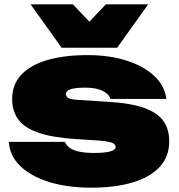

<svg xmlns="http://www.w3.org/2000/svg" viewBox="-20 -847 826 885"><path d="M520 -627H264L121 -827H316L392 -747L468 -827H663ZM760 -196Q760 -124 715 -76.5Q670 -29 589.5 -5.5Q509 18 401 18Q290 18 205.5 -8.5Q121 -35 72.5 -82.5Q24 -130 21 -193H279Q286 -176 303 -164.5Q320 -153 347.5 -147.5Q375 -142 415 -142Q463 -142 488 -149Q513 -156 513 -169Q513 -184 492 -190.5Q471 -197 424 -200L330 -206Q221 -213 156.5 -235.5Q92 -258 64 -297Q36 -336 36 -390Q36 -459 79.5 -504Q123 -549 201 -571Q279 -593 383 -593Q485 -593 564 -567.5Q643 -542 691 -497Q739 -452 747 -391H489Q484 -407 469 -418.5Q454 -430 430 -436.5Q406 -443 372 -443Q326 -443 305 -435.5Q284 -428 284 -415Q284 -400 297 -394Q310 -388 348 -386L474 -378Q582 -372 644.5 -349.5Q707 -327 733.5 -289Q760 -251 760 -196Z"/></svg>

Font: Bounded
Style: Regular
Weight: 900
Designer: Vlad Churkin
Version: Version 1.0